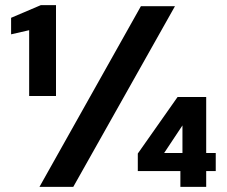

<svg xmlns="http://www.w3.org/2000/svg" viewBox="-20 -724 878 744"><path d="M93 -352V-607L23 -591V-655L138 -704H197V-352ZM133 0 526 -700H658L264 0ZM679 0V-61H514V-129L668 -348H779V-131H816V-61H779V0ZM616 -131H687V-238Z"/></svg>

Font: DM Sans 10pt
Style: Bold
Weight: 700
Version: Version 4.004;gftools[0.9.30]